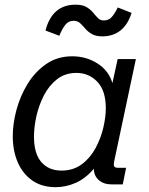

<svg xmlns="http://www.w3.org/2000/svg" viewBox="-20 -776 625 808"><path d="M213.9 11.7Q156.2 11.7 116 -16.4Q75.7 -44.4 54.7 -93Q33.7 -141.6 33.7 -203.1Q33.7 -255.4 49.3 -313.7Q64.9 -372.1 96.4 -423.3Q127.9 -474.6 174.8 -506.8Q221.7 -539.1 284.2 -539.1Q342.8 -539.1 390.1 -509Q437.5 -479 453.1 -426.3L475.1 -527.3H551.8L460.4 -96.7Q457.5 -82.5 460.4 -76.2Q463.4 -69.8 478 -69.8H510.7L496.6 0H450.2Q416 0 395.5 -18.3Q375 -36.6 375 -65.9Q340.8 -25.4 299.3 -6.8Q257.8 11.7 213.9 11.7ZM238.8 -58.1Q288.6 -58.1 324.2 -84.7Q359.9 -111.3 382.1 -152.6Q404.3 -193.8 414.8 -238.8Q425.3 -283.7 425.3 -320.3Q425.3 -394.5 389.6 -431.9Q354 -469.2 301.8 -469.2Q254.4 -469.2 220.5 -442.9Q186.5 -416.5 165 -375Q143.6 -333.5 133.3 -287.4Q123 -241.2 123 -201.7Q123 -128.9 154.3 -93.5Q185.5 -58.1 238.8 -58.1ZM411.1 -623Q383.3 -623 366.5 -632.8Q349.6 -642.6 338.6 -655.8Q327.6 -668.9 316.9 -678.7Q306.2 -688.5 290 -688.5Q268.1 -688.5 254.9 -671.6Q241.7 -654.8 229.5 -625.5L171.4 -647.5Q199.7 -756.3 297.9 -756.3Q327.1 -756.3 344 -746.3Q360.8 -736.3 371.6 -723.1Q382.3 -710 392.1 -700Q401.9 -689.9 417 -689.9Q437.5 -689.9 450.4 -704.6Q463.4 -719.2 475.6 -744.6L533.7 -721.7Q518.6 -672.9 487.1 -647.9Q455.6 -623 411.1 -623Z"/></svg>

Font: Schibsted Grotesk
Style: Italic
Weight: 400
Italic angle: -12°
Designer: Bakken & Baeck AS, Henrik Kongsvoll
Foundry: Schibsted ASA
Version: Version 1.100; ttfautohint (v1.8.4.7-5d5b);gftools[0.9.25]